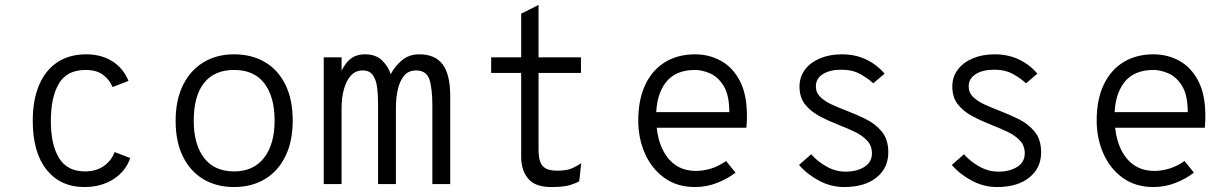

<svg xmlns="http://www.w3.org/2000/svg" viewBox="-20 -742 4968 774"><path d="M320 12Q223.5 12 167.8 -57.8Q112 -127.5 112 -255Q112 -339 137.5 -399Q163 -459 211.2 -491Q259.5 -523 328 -523Q387.5 -523 432 -495.5Q476.5 -468 498 -416L434 -391Q421.5 -420.5 395.5 -440.2Q369.5 -460 325 -460Q249.5 -460 217.2 -404.8Q185 -349.5 185 -255Q185 -158.5 218 -104.8Q251 -51 323 -51Q366.5 -51 397.5 -72Q428.5 -93 442 -129L505 -105Q486.5 -51 437 -19.5Q387.5 12 320 12Z M924 12Q853.5 12 800.5 -19.2Q747.5 -50.5 717.8 -110.2Q688 -170 688 -255Q688 -339 717.8 -399Q747.5 -459 800.5 -491Q853.5 -523 924 -523Q994.5 -523 1047.8 -491.8Q1101 -460.5 1130.5 -400.8Q1160 -341 1160 -256Q1160 -172 1130.5 -112Q1101 -52 1047.8 -20Q994.5 12 924 12ZM924 -51Q1001.5 -51 1044.2 -105.5Q1087 -160 1087 -256Q1087 -351.5 1045.8 -405.8Q1004.5 -460 924 -460Q844 -460 802.5 -407.5Q761 -355 761 -255Q761 -160 802.5 -105.5Q844 -51 924 -51Z M1285 0V-511H1357V-427L1347 -434Q1363 -477 1387.5 -500Q1412 -523 1451 -523Q1496 -523 1521 -497.8Q1546 -472.5 1555 -443Q1572.5 -476 1601 -499.5Q1629.5 -523 1670 -523Q1734.5 -523 1764.8 -482Q1795 -441 1795 -354V0H1723V-313Q1723 -386 1711 -422Q1699 -458 1657 -458Q1627 -458 1609.2 -437Q1591.5 -416 1583.8 -381.5Q1576 -347 1576 -306V0H1504V-326Q1504 -359.5 1500.2 -389.8Q1496.5 -420 1483.2 -439Q1470 -458 1442 -458Q1413 -458 1394.2 -437Q1375.5 -416 1366.2 -381.5Q1357 -347 1357 -306V0Z M2202 12Q2137 12 2109 -22Q2081 -56 2081 -110V-448H1960V-511H2081V-687L2151 -722V-511H2322V-448H2151V-140Q2151 -115.5 2155.8 -96Q2160.5 -76.5 2176.5 -65.2Q2192.5 -54 2226 -54Q2266 -54 2287.5 -64.2Q2309 -74.5 2323 -84L2315 -11Q2295.5 -0.5 2271 5.8Q2246.5 12 2202 12Z M2782 12Q2709.5 12 2658.2 -25Q2607 -62 2580 -123Q2553 -184 2553 -256Q2553 -341 2581.5 -400.8Q2610 -460.5 2661.5 -491.8Q2713 -523 2782 -523Q2838.5 -523 2886 -497Q2933.5 -471 2962.2 -416.5Q2991 -362 2991 -276Q2991 -268 2990.8 -255.8Q2990.5 -243.5 2989 -227H2609V-290H2920Q2920 -358.5 2897.5 -395.2Q2875 -432 2842.8 -446Q2810.5 -460 2782 -460Q2702 -460 2663.5 -409Q2625 -358 2625 -273Q2625 -170.5 2667.5 -111.8Q2710 -53 2785 -53Q2814.5 -53 2845.5 -62.2Q2876.5 -71.5 2907 -93L2945 -46Q2913.5 -21.5 2871 -4.8Q2828.5 12 2782 12Z M3383 12Q3330 12 3282 -13.5Q3234 -39 3201 -77L3250 -120Q3274 -92.5 3311 -71.2Q3348 -50 3389 -50Q3433.5 -50 3464.2 -69Q3495 -88 3495 -124Q3495 -155 3475.2 -175.8Q3455.5 -196.5 3425 -211Q3394.5 -225.5 3362 -238Q3320 -254.5 3283.8 -273.8Q3247.5 -293 3225.2 -321.5Q3203 -350 3203 -393Q3203 -432 3225 -461.2Q3247 -490.5 3285.8 -506.8Q3324.5 -523 3374 -523Q3427.5 -523 3471 -502.5Q3514.5 -482 3546 -445L3500 -406Q3480 -425.5 3448.2 -443.2Q3416.5 -461 3372 -461Q3325 -461 3297 -443Q3269 -425 3269 -394Q3269 -368.5 3286.8 -351.2Q3304.5 -334 3332.5 -321Q3360.5 -308 3392 -296Q3431.5 -281 3470.5 -261.8Q3509.5 -242.5 3535.2 -211Q3561 -179.5 3561 -128Q3561 -64.5 3513.2 -26.2Q3465.5 12 3383 12Z M3999 12Q3946 12 3898 -13.5Q3850 -39 3817 -77L3866 -120Q3890 -92.5 3927 -71.2Q3964 -50 4005 -50Q4049.5 -50 4080.2 -69Q4111 -88 4111 -124Q4111 -155 4091.2 -175.8Q4071.5 -196.5 4041 -211Q4010.5 -225.5 3978 -238Q3936 -254.5 3899.8 -273.8Q3863.5 -293 3841.2 -321.5Q3819 -350 3819 -393Q3819 -432 3841 -461.2Q3863 -490.5 3901.8 -506.8Q3940.5 -523 3990 -523Q4043.5 -523 4087 -502.5Q4130.5 -482 4162 -445L4116 -406Q4096 -425.5 4064.2 -443.2Q4032.5 -461 3988 -461Q3941 -461 3913 -443Q3885 -425 3885 -394Q3885 -368.5 3902.8 -351.2Q3920.5 -334 3948.5 -321Q3976.5 -308 4008 -296Q4047.5 -281 4086.5 -261.8Q4125.5 -242.5 4151.2 -211Q4177 -179.5 4177 -128Q4177 -64.5 4129.2 -26.2Q4081.5 12 3999 12Z M4630 12Q4557.5 12 4506.2 -25Q4455 -62 4428 -123Q4401 -184 4401 -256Q4401 -341 4429.5 -400.8Q4458 -460.5 4509.5 -491.8Q4561 -523 4630 -523Q4686.5 -523 4734 -497Q4781.5 -471 4810.2 -416.5Q4839 -362 4839 -276Q4839 -268 4838.8 -255.8Q4838.5 -243.5 4837 -227H4457V-290H4768Q4768 -358.5 4745.5 -395.2Q4723 -432 4690.8 -446Q4658.5 -460 4630 -460Q4550 -460 4511.5 -409Q4473 -358 4473 -273Q4473 -170.5 4515.5 -111.8Q4558 -53 4633 -53Q4662.5 -53 4693.5 -62.2Q4724.5 -71.5 4755 -93L4793 -46Q4761.5 -21.5 4719 -4.8Q4676.5 12 4630 12Z"/></svg>

Font: Overpass Mono Light Light
Style: Regular
Weight: 300
Monospace: yes
Version: Version 4.000